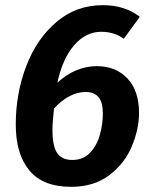

<svg xmlns="http://www.w3.org/2000/svg" viewBox="-20 -707 588 743"><path d="M518 -270Q518 -208 490.5 -141.5Q463 -75 403.5 -29.5Q344 16 255 16Q146 16 93.5 -47.5Q41 -111 41 -225Q41 -345 81.5 -451Q122 -557 198.5 -622Q275 -687 378 -687Q463 -687 521 -642L459 -557Q422 -584 372 -584Q312 -584 267 -532Q222 -480 202 -387Q272 -451 355 -451Q428 -451 473 -403.5Q518 -356 518 -270ZM378 -267Q378 -312 361 -331.5Q344 -351 311 -351Q279 -351 247.5 -334Q216 -317 189 -287Q183 -236 183 -204Q183 -142 201 -115Q219 -88 260 -88Q303 -88 329.5 -117Q356 -146 367 -187Q378 -228 378 -267Z"/></svg>

Font: Fira Sans SemiBold
Style: Italic
Weight: 600
Italic angle: -8°
Designer: bBox Type GmbH & Carrois Corporate GbR & Edenspiekermann AG
Foundry: bBox Type GmbH & Carrois Corporate GbR & Edenspiekermann AG
Version: Version 4.301